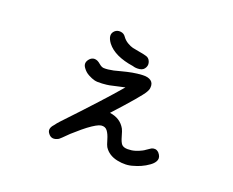

<svg xmlns="http://www.w3.org/2000/svg" viewBox="-105 -781 1210 995"><g transform="rotate(20 500.0 -284.0)"><path d="M378.9 -527.3Q347.7 -569.3 374 -593.8Q386.7 -605.5 405.3 -603.5Q423.8 -601.6 433.6 -586.9Q445.3 -570.3 462.4 -560.1Q479.5 -549.8 493.7 -546.4Q507.8 -543 532.2 -539.1Q556.6 -535.2 569.3 -531.2Q586.9 -527.3 594.2 -509.8Q601.6 -492.2 593.8 -476.6Q585 -458 564 -455.1Q543 -452.1 525.4 -458Q420.9 -473.6 378.9 -527.3ZM802.7 -82Q819.3 -62.5 814 -44.9Q808.6 -27.3 787.1 -11.7Q765.6 3.9 744.1 13.2Q722.7 22.5 707 26.4Q667 40 617.7 29.8Q568.4 19.5 544.9 -17.6Q540 -25.4 531.7 -54.2Q523.4 -83 511.2 -99.1Q499 -115.2 476.6 -112.3Q456.1 -109.4 410.2 -75.2Q398.4 -67.4 340.8 -16.6Q298.8 25.4 294.9 27.3Q258.8 47.9 238.3 19.5Q220.7 -2.9 246.1 -30.3Q253.9 -41 257.3 -44.9Q260.7 -48.8 269.5 -58.6Q446.3 -245.1 527.3 -340.8Q521.5 -339.8 489.7 -332.5Q458 -325.2 446.3 -322.8Q434.6 -320.3 407.2 -318.4Q379.9 -316.4 364.3 -320.3Q348.6 -324.2 329.6 -334.5Q310.5 -344.7 297.9 -362.3Q279.3 -385.7 297.9 -409.2Q316.4 -432.6 343.8 -420.9Q350.6 -418 362.8 -407.7Q375 -397.5 386.7 -396.5Q408.2 -395.5 440.4 -402.3Q445.3 -403.3 476.6 -411.6Q507.8 -419.9 534.2 -424.8Q560.5 -429.7 590.3 -431.2Q620.1 -432.6 636.2 -420.4Q652.3 -408.2 649.4 -382.8Q648.4 -371.1 640.6 -358.4Q623 -327.1 497.1 -189.5Q556.6 -181.6 583 -133.8Q587.9 -125 596.2 -95.2Q604.5 -65.4 614.3 -54.7Q625 -43.9 647 -43.9Q668.9 -43.9 688 -49.8Q707 -55.7 721.7 -63.5Q728.5 -66.4 741.2 -75.7Q753.9 -85 761.7 -89.4Q769.5 -93.8 780.8 -93.3Q792 -92.8 802.7 -82Z"/></g></svg>

Font: irohamaru Regular
Style: Regular
Weight: 400
Designer: [Source Han Sans]
Ryoko NISHIZUKA  (kana & ideographs); Paul D. Hunt (Latin, Greek & Cyrillic); Wenlong ZHANG  (bopomofo
Version: Version 1.00